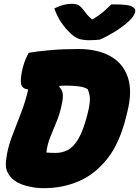

<svg xmlns="http://www.w3.org/2000/svg" viewBox="-20 -977 730 1007"><path d="M641 -363Q608 -228 544 -146Q480 -64 394.5 -27Q309 10 209 10Q162 10 115 -3Q68 -16 42 -42Q23 -62 15.5 -83Q8 -104 12 -138Q19 -198 41.5 -258Q64 -318 88.5 -380Q113 -442 128 -508Q96 -511 90.5 -537.5Q85 -564 100 -624Q107 -650 115 -668.5Q123 -687 131 -700Q174 -708 243.5 -714Q313 -720 390 -720Q491 -720 558.5 -682.5Q626 -645 650.5 -571.5Q675 -498 648 -391ZM223 -177Q230 -176 246.5 -175.5Q263 -175 273 -175Q306 -175 336 -190.5Q366 -206 391.5 -249.5Q417 -293 438 -375L441 -387Q452 -433 451.5 -458.5Q451 -484 440 -509Q424 -520 392.5 -524Q361 -528 332 -528Q313 -528 294 -527L290 -522Q306 -507 309 -485Q312 -463 303 -425Q293 -377 275.5 -336Q258 -295 243 -256.5Q228 -218 223 -177ZM503 -769Q491 -768 476 -767Q461 -766 450 -766Q418 -766 396.5 -772.5Q375 -779 351 -801Q323 -827 301 -859.5Q279 -892 265 -933Q313 -957 357 -957Q380 -957 392.5 -949.5Q405 -942 417 -926Q426 -914 435.5 -902Q445 -890 462 -876H467Q503 -898 526 -918.5Q549 -939 564 -954H583Q651 -954 672 -943Q693 -932 689 -916Q688 -906 679.5 -893Q671 -880 654 -864Q623 -836 582.5 -811Q542 -786 503 -769Z"/></svg>

Font: Recursive Sn Csl St Blk
Style: Italic
Weight: 900
Italic angle: -15°
Version: Version 1.079;hotconv 1.0.112;makeotfexe 2.5.65598; ttfautoh